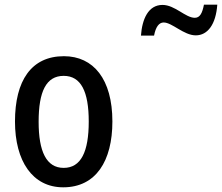

<svg xmlns="http://www.w3.org/2000/svg" viewBox="-20 -790 948 820"><path d="M582 -638H638C645 -675 659 -694 679 -694C715 -694 765 -639 816 -639C867 -639 902 -686 908 -770H851C844 -734 834 -714 812 -714C772 -714 727 -769 674 -769C613 -769 587 -708 582 -638ZM460 -271C460 -452 379 -550 253 -550C114 -550 44 -446 44 -271C44 -102 119 10 250 10C390 10 460 -103 460 -271ZM145 -270C145 -399 177 -466 252 -466C326 -466 359 -399 359 -271C359 -142 326 -73 252 -73C178 -73 145 -143 145 -270Z"/></svg>

Font: Noto Sans Thai Looped Condensed Medium
Style: Regular
Weight: 500
Width: 3
Designer: Sasikarn Vongin, Ben Mitchell
Foundry: The Fontpad Ltd
Version: Version 1.001